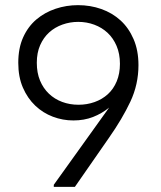

<svg xmlns="http://www.w3.org/2000/svg" viewBox="-20 -726 624 746"><path d="M283 -706Q331 -706 373.5 -691Q416 -676 448 -647Q480 -618 499 -574Q518 -530 518 -473Q518 -398 486.5 -331Q455 -264 403 -190L271 0H189V-8L404 -308Q376 -285 341.5 -271.5Q307 -258 265 -258Q224 -258 185.5 -272.5Q147 -287 117 -315.5Q87 -344 69 -385.5Q51 -427 51 -482Q51 -539 70 -581Q89 -623 121.5 -650.5Q154 -678 196 -692Q238 -706 283 -706ZM284 -641Q252 -641 222.5 -630.5Q193 -620 171 -600Q149 -580 136 -550.5Q123 -521 123 -482Q123 -443 135.5 -413Q148 -383 170 -362Q192 -341 221.5 -330Q251 -319 285 -319Q318 -319 347.5 -329.5Q377 -340 399 -360Q421 -380 433.5 -410Q446 -440 446 -478Q446 -517 433 -547.5Q420 -578 398 -598.5Q376 -619 346.5 -630Q317 -641 284 -641Z"/></svg>

Font: Tilda Sans
Style: Regular
Weight: 400
Designer: ParaType Ltd
Foundry: ParaType Ltd
Version: Version 1.009